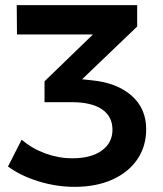

<svg xmlns="http://www.w3.org/2000/svg" viewBox="-20 -720 633 746"><path d="M548 -218Q548 -152 514 -101.5Q480 -51 417 -22.5Q354 6 270 6Q199 6 129.5 -15.5Q60 -37 11 -73L64 -177Q106 -142 157 -123.5Q208 -105 261 -105Q334 -105 375.5 -135Q417 -165 417 -216Q417 -268 376 -295.5Q335 -323 259 -323H153V-404L341 -586H46L45 -700H513V-617L299 -412L336 -408Q433 -399 490.5 -349Q548 -299 548 -218Z"/></svg>

Font: Montserrat arm2 Medium
Style: Regular
Weight: 500
Designer: Julieta Ulanovsky
Foundry: Julieta Ulanovsky
Version: Version 6.000